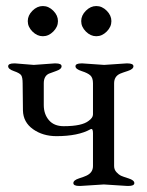

<svg xmlns="http://www.w3.org/2000/svg" viewBox="-20 -613 488 636"><path d="M249 -543Q249 -562 264.5 -577.5Q280 -593 299 -593Q318 -593 333.5 -577.5Q349 -562 349 -543Q349 -524 333.5 -508.5Q318 -493 299 -493Q280 -493 264.5 -508.5Q249 -524 249 -543ZM72 -543Q72 -562 87.5 -577.5Q103 -593 122 -593Q141 -593 156.5 -577.5Q172 -562 172 -543Q172 -524 156.5 -508.5Q141 -493 122 -493Q103 -493 87.5 -508.5Q72 -524 72 -543ZM324 -2 246 3H243Q223 3 223 -6.5Q223 -16 241.5 -22Q260 -28 266 -31Q288 -41 288 -63V-172Q288 -189 280 -185Q239 -162 167 -162Q122 -162 89.5 -185Q57 -208 56 -247L55 -337Q55 -357 50 -364Q45 -371 26 -377.5Q7 -384 7 -393.5Q7 -403 27 -403H30L92 -398L161 -403H164Q184 -403 184 -393.5Q184 -384 166.5 -378Q149 -372 142 -369Q125 -361 125 -337V-265Q125 -235 142 -215Q159 -195 191 -195Q252 -195 274 -213Q288 -223 288 -234V-337Q288 -355 279.5 -363Q271 -371 250.5 -377.5Q230 -384 230 -393.5Q230 -403 250 -403H253L325 -398L399 -403H402Q422 -403 422 -393.5Q422 -384 403.5 -378Q385 -372 378 -369Q358 -360 358 -337V-63Q358 -51 366 -42.5Q374 -34 380.5 -31Q387 -28 406 -22Q425 -16 425 -6.5Q425 3 405 3H402Q402 3 324 -2Z"/></svg>

Font: EB Garamond
Style: Regular
Weight: 400
Version: Version 0.012